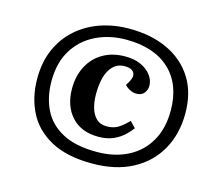

<svg xmlns="http://www.w3.org/2000/svg" viewBox="-98 -804 1086 944"><g transform="rotate(15 444.5 -332.0)"><path d="M443 12Q314 12 232.5 -32.5Q151 -77 113 -152.5Q75 -228 75 -323Q75 -407 104 -472.5Q133 -538 184.5 -583.5Q236 -629 304 -652.5Q372 -676 451 -676Q562 -676 645.5 -637Q729 -598 776 -524Q823 -450 823 -344Q823 -240 778 -159.5Q733 -79 648 -33.5Q563 12 443 12ZM450 -49Q539 -49 606.5 -83Q674 -117 712 -182Q750 -247 750 -339Q750 -472 671 -546Q592 -620 449 -620Q365 -620 296 -586.5Q227 -553 186.5 -488Q146 -423 146 -329Q146 -247 177 -184Q208 -121 275 -85Q342 -49 450 -49ZM439 -123Q351 -123 302 -177Q253 -231 253 -319Q253 -384 279.5 -434Q306 -484 354 -511.5Q402 -539 466 -539Q514 -539 547.5 -523Q581 -507 599 -482Q617 -457 617 -430Q617 -409 604 -392.5Q591 -376 563 -376Q547 -376 529.5 -385.5Q512 -395 505 -405L517 -425Q534 -455 522.5 -473.5Q511 -492 475 -492Q428 -492 401 -448.5Q374 -405 374 -322Q374 -285 383 -253.5Q392 -222 412 -202.5Q432 -183 466 -183Q502 -183 527.5 -200.5Q553 -218 573 -240L602 -210Q589 -192 568 -172Q547 -152 515 -137.5Q483 -123 439 -123Z"/></g></svg>

Font: Literata 36pt ExtraBold
Style: Italic
Weight: 800
Italic angle: -2°
Designer: Latin by Veronika Burian and Jose Scaglione. Greek by Irene Vlachou. Cyrillic by Vera Evstafieva
Foundry: TypeTogether
Version: Version 3.002